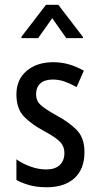

<svg xmlns="http://www.w3.org/2000/svg" viewBox="-20 -770 419 799"><path d="M299.8 -228.5Q331.5 -195.8 331.5 -137.2Q331.5 -66.4 289.6 -28.3Q247.6 9.3 174.8 9.3Q135.3 9.3 104.5 1Q73.7 -7.3 50.3 -20L48.3 -21V-23.4V-100.1V-107.4L54.2 -103Q77.1 -87.4 108.9 -76.2Q140.1 -64.9 172.9 -64.9Q209.5 -64.9 228.8 -83.3Q248 -101.6 248 -133.8Q248 -160.6 230.5 -179.2Q212.4 -198.2 163.6 -224.6Q111.3 -252.4 80.1 -284.7Q48.3 -317.4 48.3 -377Q48.3 -438.5 90.3 -474.6Q132.3 -510.7 200.7 -511.2Q235.4 -511.2 266.6 -502.2Q297.9 -493.2 326.2 -477.1L329.1 -475.6L327.6 -472.7L300.3 -411.1L298.3 -407.7L294.9 -409.7Q272.5 -422.4 248.5 -430.7Q225.1 -439 199.7 -439Q166 -439 147.9 -422.9Q130.4 -406.7 130.1 -378.9Q129.9 -351.1 148.4 -334Q167.5 -315.9 216.3 -289.1Q268.6 -260.7 299.8 -228.5ZM325.2 -616.2V-611.3H255.9L197.3 -694.3L138.7 -611.3H69.3V-617.2L171.4 -750H222.7Z"/></svg>

Font: MAUL Condensed
Style: Condensed Regular
Weight: 400
Designer: MAUL
Version: Version 1.0; 2020; ttfautohint (v1.8.3)